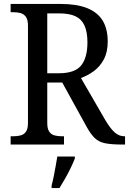

<svg xmlns="http://www.w3.org/2000/svg" viewBox="-20 -734 655 975"><path d="M34 0V-42H48Q68 -42 85 -46.5Q102 -51 112 -65.5Q122 -80 122 -109V-604Q122 -634 111.5 -648.5Q101 -663 84.5 -667.5Q68 -672 48 -672H34V-714H287Q369 -714 422 -693Q475 -672 501 -630Q527 -588 527 -523Q527 -469 507 -432Q487 -395 456 -372.5Q425 -350 391 -338L516 -122Q540 -82 562 -62Q584 -42 612 -42H615V0H601Q546 0 514 -6.5Q482 -13 461.5 -32.5Q441 -52 420 -90L296 -315H220V-109Q220 -80 230 -65.5Q240 -51 256.5 -46.5Q273 -42 294 -42H305V0ZM279 -362Q360 -362 392 -401.5Q424 -441 424 -519Q424 -571 409.5 -603.5Q395 -636 364 -651Q333 -666 281 -666H220V-362ZM242 208Q248 186 253 161Q258 136 262.5 110.5Q267 85 271 61H360V71Q352 92 339 119Q326 146 310.5 173Q295 200 282 221H242Z"/></svg>

Font: Noto Serif Thai SemiCondensed
Style: Regular
Weight: 400
Width: 4
Designer: Monotype Design Team
Foundry: Monotype Imaging Inc.
Version: Version 2.002